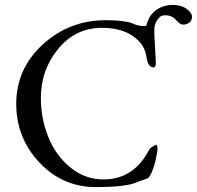

<svg xmlns="http://www.w3.org/2000/svg" viewBox="-20 -745 800 780"><path d="M607 -603Q607 -596 609.5 -560Q612 -524 613 -494Q614 -486 611.5 -478Q609 -470 602 -471Q582 -473 576 -508Q570 -554 541 -581Q490 -632 394 -632Q287 -632 216.5 -546.5Q146 -461 146 -347Q146 -264 176 -189Q206 -114 265.5 -65Q325 -16 400 -16Q524 -16 586 -137Q589 -142 594 -145.5Q599 -149 604.5 -152Q610 -155 611 -156Q612 -157 613 -157Q620 -157 620 -138Q620 -136 619.5 -133.5Q619 -131 619 -130Q608 -59 586 -26Q584 -22 577.5 -19.5Q571 -17 558.5 -13Q546 -9 537 -5Q494 15 369 15Q234 15 140 -85Q46 -185 46 -323Q46 -466 154 -564.5Q262 -663 410 -663Q480 -663 516 -651Q540 -639 566 -639Q574 -639 575 -643Q586 -685 615.5 -705Q645 -725 681 -725Q728 -725 752 -696Q760 -687 760 -677Q760 -661 749 -653Q738 -645 723 -645Q712 -645 695 -664Q678 -683 651 -683Q646 -683 641.5 -682Q637 -681 634 -679.5Q631 -678 628 -674.5Q625 -671 623.5 -669.5Q622 -668 619 -663.5Q616 -659 615 -657Q612 -653 610 -644.5Q608 -636 607 -634Z"/></svg>

Font: EB Garamond SC 12
Style: Regular
Weight: 400
Version: Version 0.016 ; ttfautohint (v0.97) -l 8 -r 50 -G 200 -x 0 -